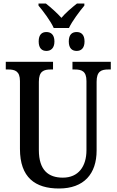

<svg xmlns="http://www.w3.org/2000/svg" viewBox="-20 -1067 666 1097"><path d="M287 -907H374C392 -946 435 -1003 462 -1035V-1047H420C391 -1024 354 -993 331 -965C306 -993 271 -1024 242 -1047H200V-1035C227 -1003 270 -946 287 -907ZM245 -776C269 -776 291 -790 291 -830C291 -871 269 -884 245 -884C221 -884 201 -871 201 -830C201 -790 221 -776 245 -776ZM418 -776C442 -776 463 -790 463 -830C463 -871 442 -884 418 -884C393 -884 373 -871 373 -830C373 -790 393 -776 418 -776ZM317 10C460 10 532 -74 532 -207V-600C532 -661 560 -670 599 -670H613V-714H394V-670H407C446 -670 474 -661 474 -604V-209C474 -116 428 -52 339 -52C257 -52 202 -94 202 -210V-600C202 -661 231 -670 270 -670H283V-714H13V-670H27C65 -670 94 -661 94 -604V-216C94 -53 181 10 317 10Z"/></svg>

Font: Noto Serif Condensed Medium
Style: Regular
Weight: 500
Width: 3
Designer: Monotype Design Team
Foundry: Monotype Imaging Inc.
Version: Version 2.015